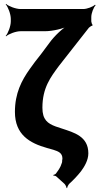

<svg xmlns="http://www.w3.org/2000/svg" viewBox="-20 -757 512 978"><path d="M404 -711H85C61 -711 24 -725 11 -737L9 -735C21 -722 35 -685 35 -661V-648C35 -624 21 -587 9 -574L11 -572C24 -584 61 -598 85 -598H209C248 -598 303 -611 330 -626L328 -629C301 -615 258 -575 232 -539L188 -480C167 -454 148 -429 132 -406C90 -347 56 -282 56 -187C56 -71 131 -28 220 -3L252 6C277 14 298 22 298 51C298 55 296 62 296 65H299C299 62 298 53 298 57C298 66 294 77 289 89C283 102 275 114 265 127C262 131 255 133 252 134V138C255 137 264 139 267 142L309 180C313 184 319 196 319 201H322C322 196 328 184 333 179C353 161 375 138 393 115C410 92 430 59 430 24C430 -63 356 -82 296 -102L263 -113C223 -128 196 -147 196 -208C196 -310 238 -364 280 -421L433 -616C436 -619 447 -627 450 -626L452 -630C449 -631 445 -644 445 -648V-670C445 -690 457 -720 467 -730L464 -733C454 -723 424 -711 404 -711Z"/></svg>

Font: Asimov
Style: EdgeNar
Weight: 500
Designer: Google
Version: Version 2.000980: 2014